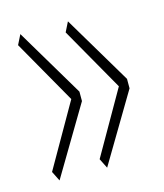

<svg xmlns="http://www.w3.org/2000/svg" viewBox="-77 -555 486 569"><g transform="rotate(-15 166.0 -270.5)"><path d="M162 -285V-256L37 -46L22 -76L133 -270L22 -465L37 -495ZM308 -285V-256L183 -46L168 -76L279 -270L168 -465L183 -495Z"/></g></svg>

Font: Georama SemiCondensed ExtraLight
Style: Regular
Weight: 200
Width: 4
Designer: Jean-Baptiste Levee
Foundry: Production Type
Version: Version 1.000